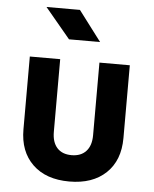

<svg xmlns="http://www.w3.org/2000/svg" viewBox="-55 -831 710 888"><g transform="rotate(5 300.0 -387.5)"><path d="M299.8 10Q191.3 10 129.6 -49.5Q67.9 -108.9 67.9 -211.9V-550H208.9V-212.7Q208.9 -164.6 232.4 -138.5Q255.9 -112.3 299.8 -112.3Q343.1 -112.3 367.1 -138.5Q391.1 -164.6 391.1 -212.7V-550H532.1V-211.9Q532.1 -108.1 469.8 -49Q407.6 10 299.8 10ZM241.5 -645 124.8 -785H280L385.8 -645Z"/></g></svg>

Font: JetBrains Mono
Style: Regular
Weight: 400
Monospace: yes
Designer: Philipp Nurullin, Konstantin Bulenkov
Foundry: JetBrains
Version: Version 2.305